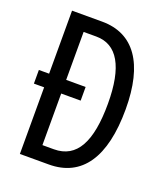

<svg xmlns="http://www.w3.org/2000/svg" viewBox="-132 -857 780 899"><g transform="rotate(20 258.0 -408.0)"><path d="M222 -765H72V-451H21V-383H72V-51H216C380 -51 466 -176 466 -417C466 -644 381 -765 222 -765ZM220 -690C325 -690 379 -597 379 -413C379 -223 328 -126 214 -126H157V-383H254V-451H157V-690Z"/></g></svg>

Font: Noto Sans Tamil UI ExtraCondensed
Style: Regular
Weight: 400
Width: 2
Designer: Jelle Bosma - Monotype Design Team
Foundry: Monotype Imaging Inc.
Version: Version 2.004